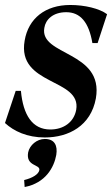

<svg xmlns="http://www.w3.org/2000/svg" viewBox="-34 -536 450 771"><path d="M146 16C242 16 331 -31 351 -141C384 -332 124 -311 144 -424C149 -457 178 -487 232 -487C289 -487 323 -446 337 -363H358L396 -479C365 -502 306 -516 248 -516C148 -516 80 -462 65 -373C33 -191 294 -223 272 -95C263 -46 222 -16 168 -16C96 -16 59 -74 50 -171H29L-14 -42C22 -9 75 16 146 16ZM63 187 65 215C149 199 183 136 192 86C198 48 185 22 146 22C114 22 85 47 79 76C69 133 128 123 124 147C121 164 96 179 63 187Z"/></svg>

Font: RL Madena Oblique
Style: Regular
Weight: 400
Italic angle: -10°
Designer: I Kadek Wantara Putra
Foundry: Roughlines ID
Version: Version 1.000;Glyphs 3.1.2 (3151)